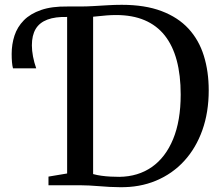

<svg xmlns="http://www.w3.org/2000/svg" viewBox="-20 -770 915 798"><path d="M477 8Q457 8 435.5 6.8Q414 5.5 392.2 3.8Q370.5 2 350.8 1Q331 0 314.5 0H181.5V-36L259 -49V-743H313Q341 -743 369.8 -744.8Q398.5 -746.5 427.5 -748.2Q456.5 -750 486 -750Q582.5 -750 651.2 -724Q720 -698 763.5 -650.8Q807 -603.5 827.2 -538.2Q847.5 -473 847.5 -394.5Q847.5 -303.5 821 -229Q794.5 -154.5 745.5 -101Q696.5 -47.5 628.2 -19Q560 9.5 477 8ZM476 -35Q554 -36 611 -75.8Q668 -115.5 699.5 -191.8Q731 -268 731 -377Q731 -457.5 714.5 -519Q698 -580.5 664.8 -622.5Q631.5 -664.5 581 -686Q530.5 -707.5 462.5 -707.5Q442.5 -707.5 424 -706Q405.5 -704.5 390.5 -702.8Q375.5 -701 367 -700.5V-46.5Q383.5 -42 401.8 -39.5Q420 -37 439.2 -36Q458.5 -35 476 -35ZM34 -486Q31 -496.5 29.8 -511.8Q28.5 -527 28.5 -546Q28.5 -586 40.2 -622Q52 -658 79 -685.5Q106 -713 150.8 -728.5Q195.5 -744 261 -743L268 -721L261 -699.5Q210 -701 177 -688.5Q144 -676 128.2 -649.5Q112.5 -623 112.5 -581.5Q112.5 -560 117.2 -535Q122 -510 130.5 -486Z"/></svg>

Font: Merriweather 72pt
Style: Regular
Weight: 400
Version: Version 2.100